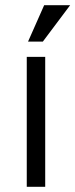

<svg xmlns="http://www.w3.org/2000/svg" viewBox="-20 -719 290 739"><path d="M150 -699H250L145 -559H88ZM83 -500H154V0H83Z"/></svg>

Font: Haskoy
Style: Regular
Weight: 400
Designer: Ertekin Erdin
Foundry: Ertekin Erdin
Version: Version 1.500